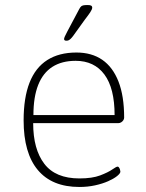

<svg xmlns="http://www.w3.org/2000/svg" viewBox="-20 -738 579 764"><path d="M296 6Q187 6 130.5 -61.5Q74 -129 74 -259Q74 -349 97.5 -409Q121 -469 168 -499Q215 -529 284 -529Q345 -529 387 -500Q429 -471 451.5 -413.5Q474 -356 474 -270Q474 -265 471 -260Q468 -255 462.5 -251.5Q457 -248 451 -248H112Q112 -144 156.5 -86Q201 -28 296 -28Q347 -28 378.5 -40Q410 -52 426.5 -63.5Q443 -75 448 -75Q451 -75 453.5 -71.5Q456 -68 457.5 -63Q459 -58 459 -55Q459 -48 446 -37.5Q433 -27 410.5 -17Q388 -7 358.5 -0.5Q329 6 296 6ZM113 -280H436Q436 -387 395.5 -441.5Q355 -496 281 -496Q226 -496 188.5 -472Q151 -448 132 -400Q113 -352 113 -280ZM244 -576Q240 -576 237.5 -577.5Q235 -579 235 -583Q235 -586 238 -593Q241 -600 248 -613L290 -692Q296 -704 300 -709.5Q304 -715 310.5 -716.5Q317 -718 328 -718Q339 -718 343 -715.5Q347 -713 347 -708Q347 -701 339 -689Q331 -677 317 -659L271 -595Q265 -587 260.5 -583Q256 -579 252.5 -577.5Q249 -576 244 -576Z"/></svg>

Font: Asap Thin
Style: Regular
Weight: 250
Designer: Pablo Cosgaya
Foundry: Omnibus-Type
Version: Version 3.001